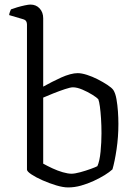

<svg xmlns="http://www.w3.org/2000/svg" viewBox="-20 -820 597 840"><path d="M278 0Q256 0 226 -9Q196 -18 166.5 -31Q137 -44 117.5 -57Q98 -70 98 -78V-713Q98 -721 94.5 -727Q91 -733 81 -736L20 -754Q21 -763 24 -769.5Q27 -776 28 -779Q38 -783 55 -788Q72 -793 88.5 -796.5Q105 -800 113 -800Q138 -800 153.5 -783Q169 -766 169 -740V-441Q187 -451 207.5 -461.5Q228 -472 248 -481Q268 -490 286.5 -495Q305 -500 320 -500Q337 -500 360.5 -492.5Q384 -485 407.5 -473Q431 -461 450 -448.5Q469 -436 476 -426Q485 -412 489.5 -386.5Q494 -361 496 -332.5Q498 -304 498 -278Q498 -221 490 -167Q482 -113 472 -79Q459 -67 438 -54Q417 -41 390 -28.5Q363 -16 334.5 -8Q306 0 278 0ZM293 -60Q307 -60 331 -66.5Q355 -73 377 -81Q399 -89 406 -93Q416 -115 420 -156.5Q424 -198 424 -237Q424 -271 422 -301.5Q420 -332 417 -354Q414 -376 410 -386Q404 -393 384 -405.5Q364 -418 340.5 -428Q317 -438 299 -438Q288 -438 264 -430Q240 -422 213.5 -411.5Q187 -401 169 -393V-104Q187 -94 209.5 -83.5Q232 -73 254.5 -66.5Q277 -60 293 -60Z"/></svg>

Font: Texturina Medium 12pt ExtraLight
Style: Regular
Weight: 250
Version: Version 1.002